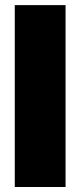

<svg xmlns="http://www.w3.org/2000/svg" viewBox="-20 -748 321 768"><path d="M242.2 -727.5V0H39.1V-727.5Z"/></svg>

Font: Inter Display Black
Style: Regular
Weight: 900
Designer: Rasmus Andersson
Foundry: rsms
Version: Version 4.000;git-a52131595